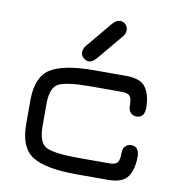

<svg xmlns="http://www.w3.org/2000/svg" viewBox="-77 -748 764 819"><g transform="rotate(10 304.5 -338.5)"><path d="M444.3 0C486.7 0 515.1 -10.7 529.8 -32.2C544.4 -53.7 551.8 -82.4 551.8 -118.2C551.8 -148.1 540 -163.1 516.6 -163.1C507.5 -163.1 499.3 -159.8 492.2 -153.3C485 -146.8 481.4 -136.1 481.4 -121.1C481.4 -101.6 478.5 -88.2 472.7 -81.1C466.8 -73.9 455.1 -70.3 437.5 -70.3H306.6C233.7 -70.3 186 -76.3 163.6 -88.4C141.1 -100.4 129.9 -129.9 129.9 -176.8V-273.4C129.9 -320.3 141.1 -349.8 163.6 -361.8C186 -373.9 233.7 -379.9 306.6 -379.9H437.5C455.1 -379.9 466.8 -376.3 472.7 -369.1C478.5 -362 481.4 -348.6 481.4 -329.1C481.4 -314.1 485 -303.4 492.2 -296.9C499.3 -290.4 507.5 -287.1 516.6 -287.1C540 -287.1 551.8 -301.8 551.8 -331.1C551.8 -366.9 544.4 -395.7 529.8 -417.5C515.1 -439.3 486.7 -450.2 444.3 -450.2H306.6C218.8 -450.2 155.6 -438.3 117.2 -414.6C78.8 -390.8 59.6 -344.7 59.6 -276.4V-173.8C59.6 -105.5 78.8 -59.4 117.2 -35.6C155.6 -11.9 218.8 0 306.6 0ZM275.4 -483.4C285.8 -483.4 296.5 -489.6 307.6 -502L401.4 -614.3C408.5 -622.1 412.1 -631.2 412.1 -641.6C412.1 -652 408.7 -660.5 401.9 -667C395 -673.5 387 -676.8 377.9 -676.8C367.5 -676.8 356.8 -670.6 345.7 -658.2L252 -545.9C244.8 -536.1 241.2 -526.7 241.2 -517.6C241.2 -507.8 245 -499.7 252.4 -493.2C259.9 -486.7 267.6 -483.4 275.4 -483.4Z"/></g></svg>

Font: Jura
Style: DemiBold
Weight: 600
Version: Version 2.5.1